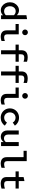

<svg xmlns="http://www.w3.org/2000/svg" viewBox="2295 -3095 810 5440"><g transform="rotate(90 2700.0 -375.0)"><path d="M271 7Q208 7 156.5 -27Q105 -61 74.5 -119.5Q44 -178 44 -250Q44 -323 75 -381Q106 -439 158 -473.5Q210 -508 273 -508Q314 -508 348.5 -492Q383 -476 410 -447V-718L523 -737V0H413V-58Q386 -26 350 -9.5Q314 7 271 7ZM298 -86Q332 -86 361 -99Q390 -112 410 -136V-364Q390 -388 360.5 -401.5Q331 -415 298 -415Q256 -415 224 -394Q192 -373 174 -336Q156 -299 156 -250Q156 -203 174 -165.5Q192 -128 224 -107Q256 -86 298 -86Z M897 -599Q863 -599 839.5 -623Q816 -647 816 -680Q816 -713 839.5 -736.5Q863 -760 897 -760Q930 -760 953.5 -736.5Q977 -713 977 -680Q977 -647 953.5 -623Q930 -599 897 -599ZM1025 10Q934 10 887 -33Q840 -76 840 -160V-411H660V-501H953V-172Q953 -127 974.5 -107Q996 -87 1040 -87Q1065 -87 1089 -92Q1113 -97 1142 -108V-13Q1119 -4 1087 3Q1055 10 1025 10Z M1404 0V-411H1244V-501H1404V-577Q1404 -755 1607 -755Q1636 -755 1669 -749.5Q1702 -744 1730 -735V-637Q1693 -650 1666.5 -654Q1640 -658 1610 -658Q1563 -658 1540.5 -636.5Q1518 -615 1518 -563V-501H1730V-411H1518V0Z M2004 0V-411H1844V-501H2004V-577Q2004 -755 2207 -755Q2236 -755 2269 -749.5Q2302 -744 2330 -735V-637Q2293 -650 2266.5 -654Q2240 -658 2210 -658Q2163 -658 2140.5 -636.5Q2118 -615 2118 -563V-501H2330V-411H2118V0Z M2697 -599Q2663 -599 2639.5 -623Q2616 -647 2616 -680Q2616 -713 2639.5 -736.5Q2663 -760 2697 -760Q2730 -760 2753.5 -736.5Q2777 -713 2777 -680Q2777 -647 2753.5 -623Q2730 -599 2697 -599ZM2825 10Q2734 10 2687 -33Q2640 -76 2640 -160V-411H2460V-501H2753V-172Q2753 -127 2774.5 -107Q2796 -87 2840 -87Q2865 -87 2889 -92Q2913 -97 2942 -108V-13Q2919 -4 2887 3Q2855 10 2825 10Z M3313 10Q3239 10 3179.5 -24.5Q3120 -59 3085.5 -117.5Q3051 -176 3051 -249Q3051 -323 3085.5 -382Q3120 -441 3179.5 -475Q3239 -509 3313 -509Q3387 -509 3446.5 -477Q3506 -445 3540 -392L3452 -331Q3432 -368 3395.5 -389.5Q3359 -411 3313 -411Q3270 -411 3236 -390Q3202 -369 3183 -332.5Q3164 -296 3164 -249Q3164 -203 3183.5 -166.5Q3203 -130 3236.5 -109Q3270 -88 3313 -88Q3359 -88 3395.5 -109.5Q3432 -131 3452 -167L3540 -107Q3506 -54 3446.5 -22Q3387 10 3313 10Z M3852 8Q3801 8 3761.5 -15Q3722 -38 3699.5 -78Q3677 -118 3677 -171V-501H3791V-204Q3791 -148 3821 -115.5Q3851 -83 3901 -83Q3934 -83 3960.5 -96.5Q3987 -110 4006 -137V-501H4119V0H4006V-75Q3949 8 3852 8Z M4618 10Q4528 10 4480.5 -33Q4433 -76 4433 -160V-638H4253V-727H4546V-172Q4546 -127 4567.5 -107Q4589 -87 4634 -87Q4658 -87 4682 -92Q4706 -97 4735 -108V-13Q4712 -4 4680 3Q4648 10 4618 10Z M5188 10Q5094 10 5045.5 -31.5Q4997 -73 4997 -153V-411H4837V-501H4997V-639L5110 -663V-501H5322V-411H5110V-174Q5110 -127 5132.5 -107Q5155 -87 5203 -87Q5229 -87 5257.5 -91.5Q5286 -96 5323 -109V-13Q5291 -3 5256 3.5Q5221 10 5188 10Z"/></g></svg>

Font: Red Hat Mono SemiBold
Style: Regular
Weight: 600
Monospace: yes
Designer: Pentagram, MCKL
Foundry: Pentagram, MCKL
Version: Version 1.023